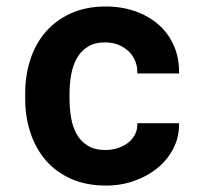

<svg xmlns="http://www.w3.org/2000/svg" viewBox="-20 -558 640 588"><path d="M302.7 -98.6Q322.8 -98.6 340.8 -104.5Q358.9 -110.4 372.6 -121.1Q386.2 -131.8 393.8 -147Q401.4 -162.1 400.4 -180.7H528.3Q529.3 -139.6 511.5 -104.5Q493.7 -69.3 462.9 -43.9Q432.1 -18.6 391.4 -4.2Q350.6 10.3 305.2 10.3Q243.7 10.3 197.3 -10.5Q150.9 -31.2 119.9 -67.4Q88.9 -103.5 73 -152.1Q57.1 -200.7 57.1 -256.3V-271Q57.1 -326.7 72.8 -375.2Q88.4 -423.8 119.6 -460Q150.9 -496.1 197 -517.1Q243.2 -538.1 304.2 -538.1Q353 -538.1 394.5 -523.4Q436 -508.8 466.1 -482.2Q496.1 -455.6 512.7 -417.7Q529.3 -379.9 528.3 -333H400.4Q401.4 -352.5 394.5 -370.1Q387.7 -387.7 374.5 -400.4Q361.3 -413.1 342.8 -420.7Q324.2 -428.2 302.2 -428.2Q270 -428.2 249 -415Q228 -401.9 215.6 -379.9Q203.1 -357.9 198 -329.6Q192.9 -301.3 192.9 -271V-256.3Q192.9 -225.6 197.8 -197Q202.6 -168.5 215.1 -146.7Q227.5 -125 248.8 -111.8Q270 -98.6 302.7 -98.6Z"/></svg>

Font: TypoPRO Roboto Mono
Style: Bold
Weight: 700
Designer: Google
Version: Version 2.000986; 2015; ttfautohint (v1.3)